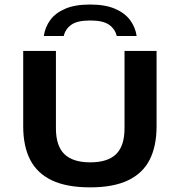

<svg xmlns="http://www.w3.org/2000/svg" viewBox="-20 -820 794 848"><path d="M378.5 7.5Q274.5 7.5 209.2 -23.5Q144 -54.5 113.2 -114.5Q82.5 -174.5 82.5 -262V-595H227V-253.5Q227 -175.5 264.5 -139.2Q302 -103 378.5 -103Q455.5 -103 492.8 -139.2Q530 -175.5 530 -253.5V-595H671.5V-262Q671.5 -174.5 641 -114.5Q610.5 -54.5 545.5 -23.5Q480.5 7.5 378.5 7.5ZM173.5 -661Q179 -700 202 -731.5Q225 -763 268.2 -781.5Q311.5 -800 378 -800Q444.5 -800 488 -781.2Q531.5 -762.5 554.8 -731Q578 -699.5 583.5 -661H495.5Q488.5 -691.5 462 -710.5Q435.5 -729.5 378 -729.5Q321 -729.5 294.8 -710.5Q268.5 -691.5 261.5 -661Z"/></svg>

Font: Encode Sans SC Expanded SemiBold
Style: Regular
Weight: 600
Width: 7
Designer: Multiple Designers
Foundry: Impallari Type
Version: Version 3.002